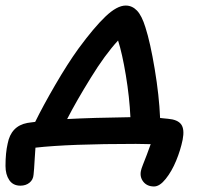

<svg xmlns="http://www.w3.org/2000/svg" viewBox="-61 -529 736 698"><path d="M499 148.9Q474.1 148.9 460.4 132.1Q446.8 115.2 451.2 92.8Q452.6 85 458.5 70.1Q464.4 55.2 472.9 33.2Q481.4 11.2 486.8 -4.9Q480 -4.9 462.2 -5.4Q444.3 -5.9 433.1 -5.9Q189.9 -5.9 67.9 7.8Q66.9 22.5 65.4 44.9Q64 67.4 63 83.5Q62 99.6 61 106Q59.6 124.5 46.1 135.3Q32.7 146 13.2 146Q-13.7 146 -27.3 125.7Q-41 105.5 -41 74.2Q-41 26.9 -33.2 -6.8Q-21 -70.8 38.1 -82Q39.6 -82 49.8 -83.7Q60.1 -85.4 66.9 -85.9Q95.2 -143.6 139.9 -220.5Q184.6 -297.4 224.1 -352.1Q280.3 -428.7 322.3 -468.8Q364.3 -508.8 396 -508.8Q419.4 -508.8 437 -490.5Q454.6 -472.2 467.8 -429.2Q485.4 -374.5 501.5 -277.8Q517.6 -181.2 521 -100.1Q525.9 -99.6 535.4 -98.6Q544.9 -97.7 549.8 -97.2Q585 -94.2 597.7 -76.7Q610.4 -59.1 603 -21Q595.2 17.1 579.3 55.4Q563.5 93.8 541.5 121.3Q519.5 148.9 499 148.9ZM269 -246.1Q215.8 -160.2 183.1 -96.2Q275.4 -101.1 413.1 -103Q409.7 -175.8 396.5 -255.4Q383.3 -335 368.2 -381.8Q320.3 -329.6 269 -246.1Z"/></svg>

Font: Shantell Sans Normal
Style: Italic
Weight: 500
Italic angle: -11.31°
Designer: Stephen Nixon, Anya Danilova, Shantell Martin
Foundry: Arrow Type
Version: Version 1.006;[559af2be0]